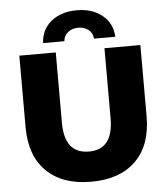

<svg xmlns="http://www.w3.org/2000/svg" viewBox="-61 -972 908 1040"><g transform="rotate(-5 393.0 -452.0)"><path d="M64 -312V-700.2H262.2V-317.9Q262.2 -149.9 395 -149.9Q526.9 -149.9 526.9 -317.9V-700.2H722.2V-312Q722.2 -155.8 635.5 -70.8Q548.8 14.2 393.1 14.2Q237.3 14.2 150.6 -70.8Q64 -155.8 64 -312ZM198.2 -756.8Q201.7 -830.6 256.1 -874.3Q310.5 -918 395 -918Q479 -918 533.2 -874.3Q587.4 -830.6 590.8 -756.8H475.1Q473.1 -786.6 450.7 -804.9Q428.2 -823.2 395 -823.2Q361.8 -823.2 338.9 -804.9Q315.9 -786.6 314 -756.8Z"/></g></svg>

Font: Montserrat ExtraBold
Style: Regular
Weight: 800
Designer: Julieta Ulanovsky
Foundry: Julieta Ulanovsky
Version: Version 9.000